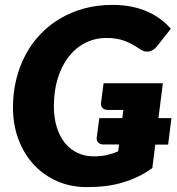

<svg xmlns="http://www.w3.org/2000/svg" viewBox="-20 -756 721 784"><path d="M479.5 -273.5 483.5 -307H421.5Q406.5 -307 398.8 -315Q391 -323 392.5 -336L403 -416H645L627 -273.5H680L666.5 -165.5H614L602 -70Q574 -49.5 544 -35Q514 -20.5 481.2 -10.8Q448.5 -1 412.2 3.5Q376 8 335 8Q267.5 8 212 -16.8Q156.5 -41.5 116.8 -85Q77 -128.5 55 -188Q33 -247.5 33 -317.5Q33 -378 46.5 -432.5Q60 -487 85 -533.5Q110 -580 146 -617.5Q182 -655 227 -681.2Q272 -707.5 325.2 -721.8Q378.5 -736 438.5 -736Q481 -736 517 -728.8Q553 -721.5 582.8 -708.2Q612.5 -695 636 -677.2Q659.5 -659.5 677.5 -638.5L621 -567Q608 -550.5 589.8 -546.2Q571.5 -542 553 -554.5Q535.5 -566 520 -574.8Q504.5 -583.5 488.5 -589.2Q472.5 -595 454.8 -598Q437 -601 415.5 -601Q368 -601 328.5 -581Q289 -561 260.5 -524.5Q232 -488 216 -436.5Q200 -385 200 -322.5Q200 -274.5 212 -236.2Q224 -198 245.5 -171.8Q267 -145.5 297 -131.5Q327 -117.5 363.5 -117.5Q393.5 -117.5 417 -123Q440.5 -128.5 462.5 -138L466 -166H404Q389 -166 381.2 -174Q373.5 -182 375 -194.5L385.5 -273.5Z"/></svg>

Font: Lato Black
Style: Italic
Weight: 900
Italic angle: -7°
Designer: Lukasz Dziedzic
Foundry: tyPoland Lukasz Dziedzic
Version: Version 2.007; 2014-02-27